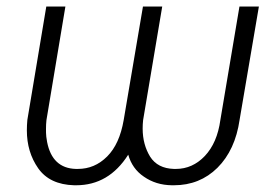

<svg xmlns="http://www.w3.org/2000/svg" viewBox="-20 -548 843 579"><path d="M702.1 -528.3 644.5 -186C638.2 -140.1 622.6 -104 597.7 -77.6C573.2 -51.8 543.9 -38.6 510.7 -38.6C508.3 -38.6 506.3 -38.6 504.4 -38.6C471.7 -39.6 447.8 -51.8 432.6 -75.7C418 -99.6 410.2 -127.9 410.2 -160.2C410.2 -168.5 410.6 -177.2 411.6 -186L469.2 -528.3H411.1L353 -186C344.7 -137.7 328.1 -101.1 303.2 -76.2C277.8 -50.8 248.5 -38.6 214.8 -38.6C212.9 -38.6 210.4 -38.6 208.5 -38.6C161.1 -40 132.3 -67.4 122.1 -119.6L119.6 -135.7C118.7 -143.6 118.7 -151.4 118.7 -159.2C118.7 -168 119.1 -177.2 120.1 -186L177.2 -528.3H119.6L62.5 -186.5C61.5 -175.8 61 -165 61 -154.8C61 -111.3 72.3 -73.2 95.2 -40.5C118.2 -7.8 154.3 9.3 203.6 10.7C205.6 10.7 207.5 10.7 209.5 10.7C275.4 10.7 327.6 -20 366.7 -81.5C374.5 -53.7 390.1 -31.2 414.1 -15.1C438 1.5 465.8 10.3 498.5 10.7C500.5 10.7 502.4 10.7 504.4 10.7C556.2 10.7 600.1 -6.8 635.7 -42C671.4 -77.6 693.8 -126 702.6 -187L760.7 -528.3Z"/></svg>

Font: Roboto Light
Style: Italic
Weight: 300
Italic angle: -12°
Designer: Google
Version: Version 2.137; 2017